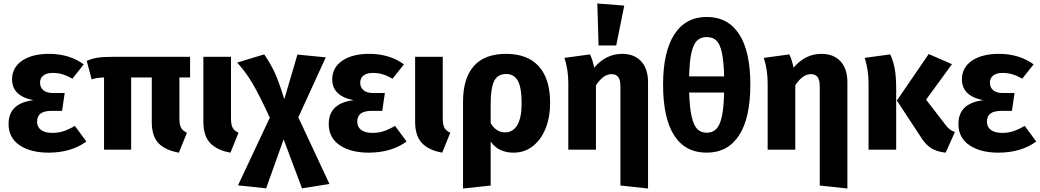

<svg xmlns="http://www.w3.org/2000/svg" viewBox="-20 -856 5949 1098"><path d="M459 -488 394 -406Q364 -423 338 -431Q312 -439 281 -439Q248 -439 228.5 -424.5Q209 -410 209 -383Q209 -356 228 -340Q247 -324 283 -324H350L335 -222H276Q232 -222 212 -206.5Q192 -191 192 -160Q192 -130 214.5 -113Q237 -96 280 -96Q313 -96 342.5 -105.5Q372 -115 408 -136L474 -47Q433 -16 378 0.5Q323 17 258 17Q155 17 92 -25.5Q29 -68 29 -147Q29 -266 171 -283Q49 -307 49 -402Q49 -470 106.5 -509Q164 -548 260 -548Q377 -548 459 -488Z M1006 -413V-179Q1006 -143 1015.5 -125.5Q1025 -108 1049 -97L1003 17Q924 3 886 -37.5Q848 -78 848 -158V-413H730V0H575V-413Q551 -412 537 -410Q523 -408 504 -402L476 -508Q506 -521 537.5 -526Q569 -531 624 -531H1067V-413Z M1301 -179Q1301 -143 1310.5 -125.5Q1320 -108 1344 -97L1298 17Q1220 3 1181.5 -38.5Q1143 -80 1143 -159V-531H1301Z M1864 196 1707 221 1602 -59 1502 221 1341 204 1523 -183Q1464 -311 1424 -379Q1384 -447 1336 -498L1491 -545Q1528 -491 1551 -441Q1574 -391 1606 -289L1681 -544L1843 -528L1686 -185Z M2290 -488 2225 -406Q2195 -423 2169 -431Q2143 -439 2112 -439Q2079 -439 2059.5 -424.5Q2040 -410 2040 -383Q2040 -356 2059 -340Q2078 -324 2114 -324H2181L2166 -222H2107Q2063 -222 2043 -206.5Q2023 -191 2023 -160Q2023 -130 2045.5 -113Q2068 -96 2111 -96Q2144 -96 2173.5 -105.5Q2203 -115 2239 -136L2305 -47Q2264 -16 2209 0.5Q2154 17 2089 17Q1986 17 1923 -25.5Q1860 -68 1860 -147Q1860 -266 2002 -283Q1880 -307 1880 -402Q1880 -470 1937.5 -509Q1995 -548 2091 -548Q2208 -548 2290 -488Z M2512 -179Q2512 -143 2521.5 -125.5Q2531 -108 2555 -97L2509 17Q2431 3 2392.5 -38.5Q2354 -80 2354 -159V-531H2512Z M3126 -267Q3126 -187 3100.5 -122.5Q3075 -58 3027.5 -20.5Q2980 17 2916 17Q2876 17 2843.5 2.5Q2811 -12 2786 -46V205L2628 222V-275Q2628 -408 2689.5 -478Q2751 -548 2874 -548Q2997 -548 3061.5 -476.5Q3126 -405 3126 -267ZM2963 -265Q2963 -358 2940.5 -395.5Q2918 -433 2875 -433Q2826 -433 2806 -392.5Q2786 -352 2786 -260V-152Q2817 -99 2869 -99Q2913 -99 2938 -140Q2963 -181 2963 -265Z M3686 -385V222L3528 205V-361Q3528 -400 3515 -416Q3502 -432 3478 -432Q3453 -432 3431 -416Q3409 -400 3388 -368V0H3230V-382Q3230 -457 3208 -525L3354 -545Q3369 -515 3378 -469Q3445 -548 3538 -548Q3607 -548 3646.5 -505.5Q3686 -463 3686 -385ZM3550 -824 3504 -596H3403L3396 -836Z M4271 -373Q4271 -181 4206.5 -82Q4142 17 4021 17Q3899 17 3835.5 -81.5Q3772 -180 3772 -372Q3772 -560 3836.5 -659.5Q3901 -759 4022 -759Q4143 -759 4207 -660.5Q4271 -562 4271 -373ZM3921 -419H4121Q4119 -507 4108 -556Q4097 -605 4076.5 -624.5Q4056 -644 4022 -644Q3988 -644 3967 -624.5Q3946 -605 3934.5 -556Q3923 -507 3921 -419ZM4121 -327H3921Q3924 -237 3936 -187Q3948 -137 3968.5 -117Q3989 -97 4021 -97Q4054 -97 4075 -117Q4096 -137 4107.5 -187Q4119 -237 4121 -327Z M4826 -385V222L4668 205V-361Q4668 -400 4655 -416Q4642 -432 4618 -432Q4593 -432 4571 -416Q4549 -400 4528 -368V0H4370V-382Q4370 -457 4348 -525L4494 -545Q4509 -515 4518 -469Q4585 -548 4678 -548Q4747 -548 4786.5 -505.5Q4826 -463 4826 -385Z M5276 -286 5388 -141Q5400 -125 5412 -116Q5424 -107 5441 -101L5388 17Q5339 12 5305.5 -8.5Q5272 -29 5243 -77L5109 -281L5291 -547L5424 -489ZM5105 -345V0H4947V-382Q4947 -455 4925 -525L5071 -545Q5087 -512 5096 -467Q5105 -422 5105 -345Z M5891 -488 5826 -406Q5796 -423 5770 -431Q5744 -439 5713 -439Q5680 -439 5660.5 -424.5Q5641 -410 5641 -383Q5641 -356 5660 -340Q5679 -324 5715 -324H5782L5767 -222H5708Q5664 -222 5644 -206.5Q5624 -191 5624 -160Q5624 -130 5646.5 -113Q5669 -96 5712 -96Q5745 -96 5774.5 -105.5Q5804 -115 5840 -136L5906 -47Q5865 -16 5810 0.5Q5755 17 5690 17Q5587 17 5524 -25.5Q5461 -68 5461 -147Q5461 -266 5603 -283Q5481 -307 5481 -402Q5481 -470 5538.5 -509Q5596 -548 5692 -548Q5809 -548 5891 -488Z"/></svg>

Font: FiraGOUPP
Style: Bold
Weight: 700
Designer: bBox Type
Foundry: bBox Type GmbH
Version: Version 1.001